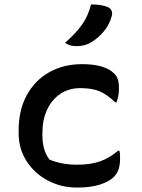

<svg xmlns="http://www.w3.org/2000/svg" viewBox="-20 -834 640 865"><path d="M350 -545Q402 -545 438.5 -534Q475 -523 494 -503Q506 -491 511 -476Q516 -461 516 -435Q516 -416 513 -402Q510 -388 505 -373H499Q463 -408 429 -422.5Q395 -437 342 -437Q290 -437 251.5 -411Q213 -385 192 -339.5Q171 -294 171 -235V-223Q171 -194 178 -166.5Q185 -139 203 -115Q258 -92 327 -92Q389 -92 432 -107.5Q475 -123 512 -155H518Q520 -148 520.5 -139.5Q521 -131 521 -118Q521 -93 514.5 -72.5Q508 -52 493 -37Q472 -16 430.5 -2.5Q389 11 327 11Q255 11 195 -21Q135 -53 99.5 -108.5Q64 -164 64 -233V-246Q64 -339 101 -406Q138 -473 202.5 -509Q267 -545 350 -545ZM390 -814Q441 -814 468 -801Q480 -795 483.5 -783.5Q487 -772 483 -760Q473 -723 448 -693Q423 -663 392 -644Q363 -626 325 -626Q311 -626 297.5 -629.5Q284 -633 273 -641Q320 -682 348.5 -721.5Q377 -761 390 -814Z"/></svg>

Font: Recursive Mn Csl St Med
Style: Regular
Weight: 500
Monospace: yes
Version: Version 1.079;hotconv 1.0.112;makeotfexe 2.5.65598; ttfautoh